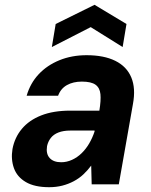

<svg xmlns="http://www.w3.org/2000/svg" viewBox="-20 -768 631 800"><path d="M185 12Q124 12 87.5 -9.5Q51 -31 38 -67.5Q25 -104 32 -147Q41 -195 71 -231Q101 -267 151.5 -287Q202 -307 273 -307H394Q401 -349 398.5 -375.5Q396 -402 378 -415Q360 -428 321 -428Q285 -428 259 -413.5Q233 -399 222 -369H91Q106 -421 141 -458.5Q176 -496 227.5 -517Q279 -538 341 -538Q413 -538 460.5 -514.5Q508 -491 527 -445.5Q546 -400 534 -335L475 0H362L360 -78Q345 -58 327.5 -41.5Q310 -25 287.5 -13Q265 -1 239.5 5.5Q214 12 185 12ZM235 -92Q258 -92 280 -102Q302 -112 320 -129.5Q338 -147 351.5 -170Q365 -193 374 -220V-224H273Q244 -224 223.5 -216Q203 -208 191.5 -193Q180 -178 176 -159Q171 -127 187 -109.5Q203 -92 235 -92ZM196 -572 212 -668 374 -748 507 -668 491 -572 358 -655Z"/></svg>

Font: DM Sans 9pt
Style: Bold Italic
Weight: 700
Italic angle: -10°
Version: Version 4.004;gftools[0.9.30]